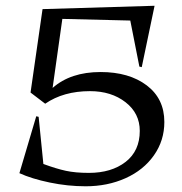

<svg xmlns="http://www.w3.org/2000/svg" viewBox="-20 -632 638 672"><path d="M555.2 -205.1Q555.2 -140.1 518.8 -88.4Q482.4 -36.6 419.4 -8.3Q356.4 20 279.8 20Q216.8 20 153.8 6.8Q90.8 -6.3 47.9 -25.9L106.9 -225.1L115.2 -223.1L131.8 -58.1Q176.8 -41.5 210.4 -34.2Q244.1 -26.9 291 -26.9Q370.1 -26.9 419.7 -65.4Q469.2 -104 469.2 -173.8Q469.2 -235.4 419.4 -274.2Q369.6 -313 294.9 -313Q202.1 -313 138.2 -269L86.9 -308.1L128.9 -600.1L521 -611.8L476.1 -397L467.8 -398.9L436 -560.1L198.2 -565.9L164.1 -324.2Q227.1 -379.9 332 -379.9Q431.6 -379.9 493.4 -333.3Q555.2 -286.6 555.2 -205.1Z"/></svg>

Font: Halibut
Style: Regular
Weight: 400
Designer: Matteo Maggi
Foundry: Collletttivo
Version: Version 3.080 | FøM Fix